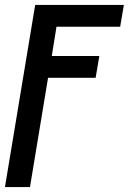

<svg xmlns="http://www.w3.org/2000/svg" viewBox="-22 -540 542 775"><path d="M-2 215 120 -520H478L463 -432H206L187 -314H379L364 -226H172L99 215Z"/></svg>

Font: Iosevka Semibold Oblique
Style: Regular
Weight: 600
Italic angle: -9°
Monospace: yes
Designer: Belleve Invis
Foundry: Belleve Invis
Version: Version 32.5.0; ttfautohint (v1.8.4)